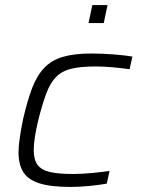

<svg xmlns="http://www.w3.org/2000/svg" viewBox="-20 -729 555 757"><path d="M258 8Q179 8 134.5 -6.5Q90 -21 71.5 -51Q53 -81 53 -129Q53 -152 58 -186Q63 -220 71 -259Q88 -333 107 -382.5Q126 -432 155 -462Q184 -492 228.5 -505Q273 -518 340 -518Q382 -518 427.5 -514.5Q473 -511 502 -506L491 -456Q464 -460 426.5 -463.5Q389 -467 357 -467Q298 -467 261 -458Q224 -449 201 -425.5Q178 -402 162.5 -360.5Q147 -319 131 -256Q122 -218 117.5 -188.5Q113 -159 113 -137Q113 -99 128.5 -78.5Q144 -58 178 -50.5Q212 -43 268 -43Q303 -43 344 -47Q385 -51 412 -55L401 -5Q374 0 334.5 4Q295 8 258 8ZM329 -638 344 -709H404L389 -638Z"/></svg>

Font: Saira Expanded Light
Style: Italic
Weight: 300
Width: 7
Italic angle: -12°
Designer: Hector Gatti with collaboration of the Omnibus-Type team
Foundry: Omnibus-Type
Version: Version 1.101